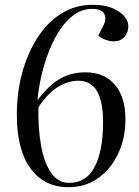

<svg xmlns="http://www.w3.org/2000/svg" viewBox="-20 -765 578 799"><path d="M265 14Q164 14 107 -64Q50 -142 50 -287Q50 -380 72.5 -462.5Q95 -545 136.5 -609Q178 -673 236 -709Q294 -745 365 -745Q415 -745 448 -731Q481 -717 497.5 -697Q514 -677 514 -657Q514 -629 497.5 -611Q481 -593 454 -593Q436 -593 418 -600Q400 -607 389 -617L408 -654Q425 -686 414 -707Q403 -728 362 -728Q319 -728 281 -698Q243 -668 213.5 -615Q184 -562 164 -494.5Q144 -427 136 -352L138 -351Q185 -412 231 -438Q277 -464 336 -464Q414 -464 458 -412.5Q502 -361 502 -269Q502 -189 471.5 -125Q441 -61 388 -23.5Q335 14 265 14ZM267 -4Q341 -4 375 -72.5Q409 -141 409 -256Q409 -341 384 -385Q359 -429 306 -429Q263 -429 221.5 -403.5Q180 -378 140 -319Q138 -230 151 -158.5Q164 -87 193 -45.5Q222 -4 267 -4Z"/></svg>

Font: Literata 72pt
Style: Italic
Weight: 400
Italic angle: -2°
Designer: Latin by Veronika Burian and Jose Scaglione. Greek by Irene Vlachou. Cyrillic by Vera Evstafieva
Foundry: TypeTogether
Version: Version 3.002